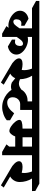

<svg xmlns="http://www.w3.org/2000/svg" viewBox="1458 -2428 862 4107"><g transform="rotate(90 1888.5 -375.0)"><path d="M626 -537Q653 -543 686 -543Q755 -543 829.5 -509.5Q904 -476 953.5 -419Q1003 -362 1003 -296Q1003 -228 955.5 -178Q908 -128 830 -113L682 -200V-270Q706 -265 733 -265Q773 -265 795 -292.5Q817 -320 819 -368Q819 -437 771 -437Q736 -436 711 -412Q686 -388 653 -341L629 -307L626 -304V10H555L394 -82L431 -129Q406 -124 381 -124Q312 -124 238 -157.5Q164 -191 114.5 -248Q65 -305 65 -372Q65 -440 112 -489.5Q159 -539 237 -554L386 -468V-397Q362 -402 335 -402Q295 -402 272.5 -374.5Q250 -347 248 -299Q248 -265 260.5 -247.5Q273 -230 297 -230Q333 -231 360 -257Q387 -283 421 -333L439 -360L442 -363V-629H11L-145 -716V-786H1059L1215 -700V-629H626Z M1916 -219Q1916 -161 1946.5 -130Q1977 -99 2028 -99Q2090 -99 2144 -134Q2198 -169 2259 -247L2408 -160V-90Q2355 -45 2278.5 -18Q2202 9 2128 9Q2053 9 1980.5 -17.5Q1908 -44 1850 -89.5Q1792 -135 1759 -191Q1720 -179 1691 -179Q1663 -179 1642.5 -184Q1622 -189 1602 -197L1509 -271Q1493 -235 1467.5 -207Q1442 -179 1411 -163L1647 -24L1600 36L1247 -172Q1182 -204 1133 -255.5Q1084 -307 1084 -350Q1084 -388 1116.5 -407.5Q1149 -427 1206 -427Q1262 -427 1332 -409Q1336 -430 1336 -460Q1336 -545 1303 -629H1038L880 -716V-786H2446L2595 -700V-629H2187V-376H2066L2067 -377Q2023 -377 1989 -356Q1955 -335 1935.5 -299Q1916 -263 1916 -219ZM1985 -534H2004V-631H1455Q1490 -576 1509.5 -508Q1529 -440 1530 -372Q1582 -349 1624 -349Q1653 -349 1681.5 -360Q1710 -371 1750 -400L1752 -401Q1784 -460 1847.5 -497Q1911 -534 1985 -534Z M3156 -629V10H3085L2924 -82L2971 -141V-270H2754Q2737 -220 2703 -182.5Q2669 -145 2638 -145Q2595 -145 2538.5 -182Q2482 -219 2441 -270.5Q2400 -322 2400 -360Q2400 -394 2443 -409.5Q2486 -425 2586 -427V-629H2338L2180 -716V-786H3181L3337 -700V-629ZM2971 -629H2771V-427H2971Z M3654 -629Q3690 -573 3709.5 -504.5Q3729 -436 3729 -366Q3729 -299 3695.5 -244Q3662 -189 3611 -163L3847 -24L3800 36L3447 -172Q3382 -204 3333 -255.5Q3284 -307 3284 -350Q3284 -388 3316.5 -407.5Q3349 -427 3406 -427Q3462 -427 3532 -409Q3536 -430 3536 -460Q3536 -545 3503 -629H3238L3080 -716V-786H3763L3921 -700L3922 -629Z"/></g></svg>

Font: Inknut Antiqua ExtraBold
Style: Regular
Weight: 800
Designer: Claus Eggers Sørensen
Foundry: Claus Eggers Sørensen
Version: Version 1.003; ttfautohint (v1.8.2) -l 8 -r 50 -G 200 -x 14 